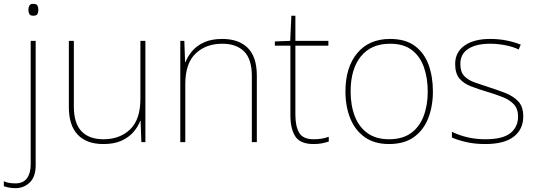

<svg xmlns="http://www.w3.org/2000/svg" viewBox="-70 -741 2795 1001"><path d="M78 -690Q78 -702 83 -711.5Q88 -721 103 -721Q121 -721 125.5 -711.5Q130 -702 130 -690Q130 -677 125.5 -668Q121 -659 103 -659Q88 -659 83 -668Q78 -677 78 -690ZM11 240Q-8 240 -23 237Q-38 234 -50 230V204Q-35 211 -19.5 213Q-4 215 11 215Q51 215 70.5 188.5Q90 162 90 116V-528H116V120Q116 181 85 210.5Q54 240 11 240Z M688 -528V0H667L663 -111H661Q650 -81 626 -53Q602 -25 563.5 -7.5Q525 10 469 10Q381 10 335 -39Q289 -88 289 -182V-528H315V-186Q315 -98 355 -56.5Q395 -15 469 -15Q555 -15 608.5 -66.5Q662 -118 662 -226V-528Z M1089 -538Q1175 -538 1222 -491Q1269 -444 1269 -346V0H1243V-345Q1243 -433 1202.5 -473Q1162 -513 1089 -513Q1003 -513 949.5 -461.5Q896 -410 896 -302V0H870V-528H891L895 -417H897Q909 -448 932.5 -475.5Q956 -503 994.5 -520.5Q1033 -538 1089 -538Z M1565 -15Q1590 -15 1609 -18.5Q1628 -22 1644 -28V-3Q1628 2 1609.5 6Q1591 10 1565 10Q1495 10 1469.5 -30Q1444 -70 1444 -140V-503H1363V-525L1443 -528L1449 -659H1470V-528H1642V-503H1470V-143Q1470 -82 1490 -48.5Q1510 -15 1565 -15Z M2187 -264Q2187 -187 2162.5 -124.5Q2138 -62 2087.5 -26Q2037 10 1958 10Q1882 10 1831.5 -26Q1781 -62 1756 -124Q1731 -186 1731 -264Q1731 -390 1792.5 -464Q1854 -538 1964 -538Q2044 -538 2093 -501.5Q2142 -465 2164.5 -403Q2187 -341 2187 -264ZM1758 -264Q1758 -191 1780 -134.5Q1802 -78 1846.5 -46.5Q1891 -15 1958 -15Q2028 -15 2072.5 -47Q2117 -79 2138.5 -135.5Q2160 -192 2160 -264Q2160 -333 2140.5 -389.5Q2121 -446 2078 -479.5Q2035 -513 1964 -513Q1865 -513 1811.5 -447Q1758 -381 1758 -264Z M2658 -134Q2658 -67 2608.5 -28.5Q2559 10 2460 10Q2405 10 2360 -0.5Q2315 -11 2286 -24V-54Q2366 -15 2460 -15Q2551 -15 2591 -47Q2631 -79 2631 -134Q2631 -173 2609.5 -196.5Q2588 -220 2551.5 -234.5Q2515 -249 2471 -262Q2425 -276 2386.5 -290.5Q2348 -305 2325.5 -331.5Q2303 -358 2303 -407Q2303 -469 2352 -503.5Q2401 -538 2485 -538Q2532 -538 2573 -529.5Q2614 -521 2645 -508L2634 -483Q2606 -497 2565.5 -505Q2525 -513 2485 -513Q2413 -513 2371.5 -486.5Q2330 -460 2330 -407Q2330 -366 2350.5 -344.5Q2371 -323 2405.5 -311Q2440 -299 2480 -286Q2524 -272 2565 -256Q2606 -240 2632 -212.5Q2658 -185 2658 -134Z"/></svg>

Font: Noto Sans Cherokee Thin
Style: Regular
Weight: 100
Designer: Monotype Design Team
Foundry: Monotype Imaging Inc.
Version: Version 2.001; ttfautohint (v1.8.4.7-5d5b)